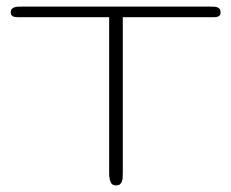

<svg xmlns="http://www.w3.org/2000/svg" viewBox="-20 -564 704 584"><path d="M650.9 -525.9Q650.9 -520 647.9 -516.8Q645 -513.7 640.4 -512.7Q635.7 -511.7 629.4 -511.7Q623 -511.7 615.7 -511.7H353.5V-36.1Q353.5 -28.8 353 -22.5Q352.5 -16.1 350.3 -11Q348.1 -5.9 344.2 -2.9Q340.3 0 333 0Q320.3 0 316.2 -11Q312 -22 312 -36.1V-511.7H48.8Q42.5 -511.7 35.9 -511.7Q29.3 -511.7 24.2 -512.7Q19 -513.7 15.9 -516.8Q12.7 -520 12.7 -525.9Q12.7 -533.2 16.1 -536.9Q19.5 -540.5 24.7 -542Q29.8 -543.5 36.4 -543.7Q43 -543.9 48.8 -543.9H615.7Q623 -543.9 629.4 -543.7Q635.7 -543.5 640.4 -542Q645 -540.5 647.9 -536.9Q650.9 -533.2 650.9 -525.9Z"/></svg>

Font: Gruppo
Style: Regular
Weight: 400
Foundry: Vernon Adams
Version: Version 1.000